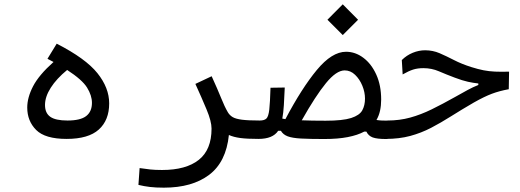

<svg xmlns="http://www.w3.org/2000/svg" viewBox="-20 -635 2384 881"><path d="M285.6 2.4Q187 2.4 146 -38.6Q105 -79.6 105 -141.6Q105 -187.5 131.8 -239.3Q158.7 -291 225.6 -350.6Q212.4 -357.9 197.8 -365.2L240.2 -434.6Q373 -366.7 427 -299.3Q481 -231.9 481 -160.6Q481 -83.5 433.3 -40.5Q385.7 2.4 285.6 2.4ZM288.1 -314Q239.3 -273.9 212.9 -232.4Q186.5 -190.9 186.5 -153.3Q186.5 -116.2 210.7 -99.1Q234.9 -82 289.6 -82Q349.1 -82 375.5 -102.5Q401.9 -123 401.9 -163.1Q401.9 -196.8 379.6 -232.9Q357.4 -269 288.1 -314Z M1030.3 -15.6Q1017.6 108.4 939.7 167.2Q861.8 226.1 731.9 226.1Q694.8 226.1 668 222.9Q641.1 219.7 615.2 213.4L620.6 136.2Q647.9 140.1 669.4 142.6Q690.9 145 723.6 145Q833.5 145 892.1 98.6Q950.7 52.2 950.7 -44.9Q950.7 -78.1 927.7 -133.1Q904.8 -188 876.5 -250L951.2 -285.2Q979.5 -223.1 994.9 -184.6Q1010.3 -146 1025.4 -120.1Q1033.7 -106 1047.6 -97.7Q1061.5 -89.4 1090.3 -85.7Q1119.1 -82 1171.9 -82Q1190.4 -82 1198.7 -74Q1207 -65.9 1207 -44.4Q1207 -17.6 1195.3 -7.6Q1183.6 2.4 1166 2.4Q1114.3 2.4 1083 -1.7Q1051.8 -5.9 1030.3 -15.6Z M1752.4 2.9Q1710 2.9 1690.2 -4.4Q1670.4 -11.7 1661.1 -31.2H1651.4Q1620.6 -14.6 1575.4 -5.9Q1530.3 2.9 1467.8 2.9Q1401.4 2.9 1361.3 0.7Q1321.3 -1.5 1300 -9.5Q1278.8 -17.6 1269 -34.7H1256.3Q1231.9 2.4 1166 2.4L1171.9 -82Q1192.9 -82 1202.4 -91.1Q1211.9 -100.1 1215.6 -132.1Q1219.2 -164.1 1221.2 -232.4L1286.6 -233.4Q1284.7 -188 1282.5 -152.6Q1280.3 -117.2 1275.4 -90.8Q1282.2 -89.4 1289.6 -88.4Q1364.3 -230 1433.6 -313.7Q1502.9 -397.5 1567.9 -397.5Q1610.4 -397.5 1647.2 -369.9Q1684.1 -342.3 1706.5 -293Q1729 -243.7 1729 -178.2Q1729 -150.9 1723.9 -127.4Q1718.8 -104 1707.5 -84.5Q1720.2 -82.5 1731.9 -82Q1743.7 -81.5 1757.8 -81.5Q1777.8 -81.5 1786.1 -73.7Q1794.4 -65.9 1794.4 -45.4Q1794.4 2.9 1752.4 2.9ZM1364.7 -83Q1408.2 -81.1 1474.1 -81.1Q1552.7 -81.1 1591.3 -93.5Q1629.9 -106 1642.3 -128.7Q1654.8 -151.4 1654.8 -182.6Q1654.8 -211.9 1642.6 -241.7Q1630.4 -271.5 1609.4 -291.7Q1588.4 -312 1561.5 -312Q1523.4 -312 1475.6 -253.4Q1427.7 -194.8 1364.7 -83ZM1552.7 -474.1 1482.4 -544.4 1552.7 -615.2 1623 -544.4Z M1749.5 2.4Q1737.8 2.4 1730.7 -7.3Q1723.6 -17.1 1723.6 -41Q1723.6 -82 1757.8 -82Q1813.5 -82 1862.3 -95.5Q1911.1 -108.9 1960.9 -133.3Q2010.7 -157.7 2068.8 -190.4Q2101.6 -209 2126 -222.2Q2150.4 -235.4 2174.8 -245.1V-252Q2151.9 -254.4 2127.2 -259.8Q2102.5 -265.1 2066.4 -278.8Q2027.3 -293.5 1993.9 -307.9Q1960.4 -322.3 1922.9 -322.3Q1896 -322.3 1875.5 -315.7Q1855 -309.1 1827.6 -293.5L1823.7 -359.4Q1845.7 -381.3 1873.8 -392.8Q1901.9 -404.3 1930.7 -404.3Q1965.8 -404.3 1997.1 -390.9Q2028.3 -377.4 2063.2 -359.4Q2098.1 -341.3 2143.1 -327.1Q2173.8 -317.4 2199 -312.5Q2224.1 -307.6 2251.5 -306.4Q2278.8 -305.2 2315.9 -306.2L2314.5 -225.6Q2271.5 -217.8 2237.1 -204.8Q2202.6 -191.9 2154.3 -164.6Q2097.7 -131.8 2050.3 -101.8Q2002.9 -71.8 1957.8 -48.3Q1912.6 -24.9 1862.3 -11.2Q1812 2.4 1749.5 2.4Z"/></svg>

Font: Cascadia Mono SemiLight
Style: Regular
Weight: 350
Monospace: yes
Designer: Aaron Bell
Foundry: Saja Typeworks
Version: Version 2404.023; ttfautohint (v1.8.4)